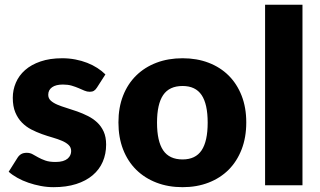

<svg xmlns="http://www.w3.org/2000/svg" viewBox="-20 -768 1326 796"><path d="M382 -405Q376 -395.5 369.2 -391.5Q362.5 -387.5 352 -387.5Q341 -387.5 330 -392.2Q319 -397 306.2 -402.5Q293.5 -408 277.5 -412.8Q261.5 -417.5 241 -417.5Q211.5 -417.5 195.8 -406.2Q180 -395 180 -375Q180 -360.5 190.2 -351Q200.5 -341.5 217.5 -334.2Q234.5 -327 256 -320.5Q277.5 -314 300 -306Q322.5 -298 344 -287.2Q365.5 -276.5 382.5 -260.8Q399.5 -245 409.8 -222.5Q420 -200 420 -168.5Q420 -130 406 -97.5Q392 -65 364.2 -41.5Q336.5 -18 295.8 -5Q255 8 202 8Q175.5 8 149 3Q122.5 -2 97.8 -10.5Q73 -19 52 -30.8Q31 -42.5 16 -56L52 -113Q58 -123 67.2 -128.8Q76.5 -134.5 91 -134.5Q104.5 -134.5 115.2 -128.5Q126 -122.5 138.5 -115.5Q151 -108.5 167.8 -102.5Q184.5 -96.5 210 -96.5Q228 -96.5 240.5 -100.2Q253 -104 260.5 -110.5Q268 -117 271.5 -125Q275 -133 275 -141.5Q275 -157 264.5 -167Q254 -177 237 -184.2Q220 -191.5 198.2 -197.8Q176.5 -204 154 -212Q131.5 -220 109.8 -231.2Q88 -242.5 71 -259.8Q54 -277 43.5 -302Q33 -327 33 -362.5Q33 -395.5 45.8 -425.2Q58.5 -455 84 -477.5Q109.5 -500 148 -513.2Q186.5 -526.5 238 -526.5Q266 -526.5 292.2 -521.5Q318.5 -516.5 341.5 -507.5Q364.5 -498.5 383.5 -486.2Q402.5 -474 417 -459.5Z M737 -526.5Q796 -526.5 844.5 -508Q893 -489.5 927.8 -455Q962.5 -420.5 981.8 -371.2Q1001 -322 1001 -260.5Q1001 -198.5 981.8 -148.8Q962.5 -99 927.8 -64.2Q893 -29.5 844.5 -10.8Q796 8 737 8Q677.5 8 628.8 -10.8Q580 -29.5 544.8 -64.2Q509.5 -99 490.2 -148.8Q471 -198.5 471 -260.5Q471 -322 490.2 -371.2Q509.5 -420.5 544.8 -455Q580 -489.5 628.8 -508Q677.5 -526.5 737 -526.5ZM737 -107Q790.5 -107 815.8 -144.8Q841 -182.5 841 -259.5Q841 -336.5 815.8 -374Q790.5 -411.5 737 -411.5Q682 -411.5 656.5 -374Q631 -336.5 631 -259.5Q631 -182.5 656.5 -144.8Q682 -107 737 -107Z M1234 -748.5V0H1079V-748.5Z"/></svg>

Font: Lato ExtraBold
Style: Regular
Weight: 800
Designer: Lukasz Dziedzic with Adam Twardoch and Botio Nikoltchev
Foundry: tyPoland Lukasz Dziedzic
Version: Version 2.015; 2015-08-06; http://www.latofonts.com/